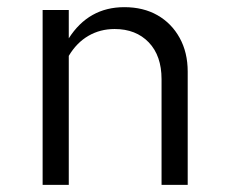

<svg xmlns="http://www.w3.org/2000/svg" viewBox="-20 -516 640 536"><path d="M99 0V-488H172V-409Q227.6 -496 327 -496Q380.2 -496 419.6 -473.5Q459 -451 481.5 -410.3Q504 -369.6 504 -316V0H431V-295Q431 -360.4 395.3 -397.7Q359.5 -435 300 -435Q259.7 -435 226.9 -416Q194 -397 172 -360V0Z"/></svg>

Font: Red Hat Mono
Style: Regular
Weight: 300
Monospace: yes
Designer: Pentagram, MCKL
Foundry: Pentagram, MCKL
Version: Version 1.023